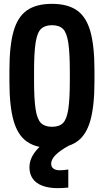

<svg xmlns="http://www.w3.org/2000/svg" viewBox="-20 -760 540 998"><path d="M281 218Q234 218 200.5 205.5Q167 193 150 168.5Q133 144 133 109Q133 72 156.5 37.5Q180 3 227 -31L340 -4Q295 20 270.5 44Q246 68 246 90Q246 102 251 109.5Q256 117 266 121Q276 125 290 125Q301 125 313 124Q325 123 335 121V215Q323 216 309.5 217Q296 218 281 218ZM250 10Q169 10 120.5 -23.5Q72 -57 50.5 -133Q29 -209 29 -335V-395Q29 -522 50.5 -597.5Q72 -673 120.5 -706.5Q169 -740 250 -740Q331 -740 379.5 -706.5Q428 -673 449.5 -597.5Q471 -522 471 -395V-335Q471 -209 449.5 -133Q428 -57 379.5 -23.5Q331 10 250 10ZM250 -101Q288 -101 307.5 -120.5Q327 -140 335 -192.5Q343 -245 343 -344V-386Q343 -485 335 -537.5Q327 -590 307.5 -609.5Q288 -629 250 -629Q213 -629 193 -609.5Q173 -590 165 -537.5Q157 -485 157 -386V-344Q157 -245 165 -192.5Q173 -140 193 -120.5Q213 -101 250 -101Z"/></svg>

Font: M PLUS Code Latin SemiBold
Style: Regular
Weight: 600
Designer: Coji Morishita
Foundry: UNDERFOREST DESIGN
Version: Version 1.002; ttfautohint (v1.8.3)